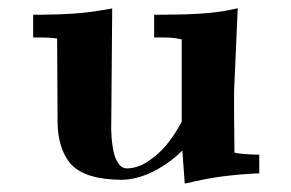

<svg xmlns="http://www.w3.org/2000/svg" viewBox="-20 -421 699 461"><path d="M550.8 -401.2 526.3 -396.1C492.5 -389.3 441.3 -385.8 372.5 -385.7H350.1V-331.1H372.5C389.7 -331 404.2 -329.4 416.3 -326.3V-128.6L407.4 -113.2C400.1 -100.3 390.8 -86.8 379.5 -72.8C367.8 -58.6 352.8 -45.2 334.3 -32.7C318.5 -22.5 302.1 -17.1 285.1 -16.6C281.4 -16.7 277.6 -17.6 273.8 -19.2C267.9 -22.7 262.7 -29.6 258 -39.9C251.5 -56.2 247.8 -79.4 247 -109.5L249.4 -400.7L222.5 -396.1C183 -389.3 135.2 -385.8 79.1 -385.7H59.6V-331.1H79.1C93.5 -331 106.3 -330.2 117.2 -328.5L118.2 -130.3C118.3 -86.5 128.8 -52.3 149.6 -27.6C172.2 -2.5 212.8 10.3 271.6 10.7C295.4 10.5 320 4.3 345.5 -7.9C368.5 -19.4 388.2 -32.5 404.5 -47.1C408.8 -51.1 413.2 -55.2 417.8 -59.6L423.6 19.7L449.7 14.1C490.8 4.7 535.6 -1.3 584 -3.9L602.5 -4.9V-49.5L583.8 -50.2C566.2 -50.9 552.6 -52.3 542.9 -54.5L542 -157.9L542 -201.9Z"/></svg>

Font: Bentham
Style: Bold
Weight: 700
Version: Version 002.001